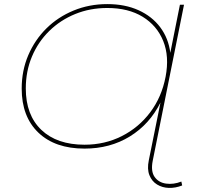

<svg xmlns="http://www.w3.org/2000/svg" viewBox="-20 -723 968 938"><path d="M393 3Q249 3 167.5 -75Q86 -153 86 -290Q86 -378 118 -453Q150 -528 206.5 -584Q263 -640 339.5 -671.5Q416 -703 504 -703Q591 -703 657 -673Q723 -643 763 -589.5Q803 -536 812 -465L859 -700H879L726 63Q716 114 735.5 141.5Q755 169 791.5 174Q828 179 866 164L870 183Q837 196 805 195Q773 194 747.5 178.5Q722 163 710 133Q698 103 707 60L764 -222Q711 -116 614.5 -56.5Q518 3 393 3ZM393 -16Q492 -16 575 -58Q658 -100 714 -174.5Q770 -249 789 -348Q808 -447 777.5 -522.5Q747 -598 677 -641Q607 -684 504 -684Q420 -684 347.5 -654.5Q275 -625 220.5 -571.5Q166 -518 136 -446.5Q106 -375 106 -291Q106 -161 182 -88.5Q258 -16 393 -16Z"/></svg>

Font: Montserrat Thin
Style: Italic
Weight: 100
Italic angle: -11.3°
Designer: Julieta Ulanovsky
Foundry: Julieta Ulanovsky
Version: Version 9.000; ttfautohint (v1.8.4.7-5d5b)